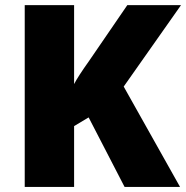

<svg xmlns="http://www.w3.org/2000/svg" viewBox="-20 -734 731 754"><path d="M687 0H469.2L328.1 -272.9L271 -238.8V0H77.1V-713.9H271V-403.8Q285.6 -432.6 330.1 -495.1L480 -713.9H690.9L465.8 -394Z"/></svg>

Font: OpenSansExtrabold
Style: Regular
Weight: 800
Foundry: Ascender Corporation
Version: Version 1.10